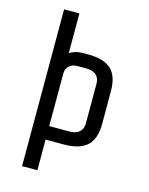

<svg xmlns="http://www.w3.org/2000/svg" viewBox="-128 -780 796 1029"><g transform="rotate(15 270.0 -265.0)"><path d="M453 -340V-160Q453 -76 411.5 -38Q370 0 283 0H182V170H97V-700H182V-480Q213 -500 257 -500H283Q371 -500 412 -462.5Q453 -425 453 -340ZM293 -425H247Q214 -425 198 -407.5Q182 -390 182 -370V-75H293Q330 -75 349 -92Q368 -109 368 -140V-360Q368 -391 349 -408Q330 -425 293 -425Z"/></g></svg>

Font: Share Tech Mono
Style: Regular
Weight: 400
Designer: Ralph Oliver du Carrois
Foundry: Ralph Oliver du Carrois
Version: Version 1.003